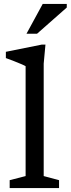

<svg xmlns="http://www.w3.org/2000/svg" viewBox="-20 -962 362 982"><path d="M203.5 -61.5 282 -40.5V0H29.5V-40.5L111 -61.5V-623.5Q104.5 -627.5 88 -634.5Q71.5 -641.5 50.5 -649.8Q29.5 -658 10 -665V-697L194 -734H212.5L203.5 -636.5ZM115.5 -789.5 198.5 -942H321.5V-923.5L169.5 -789.5Z"/></svg>

Font: Newsreader 9pt
Style: Regular
Weight: 400
Designer: Hugues Gentile
Foundry: Production Type
Version: Version 1.003